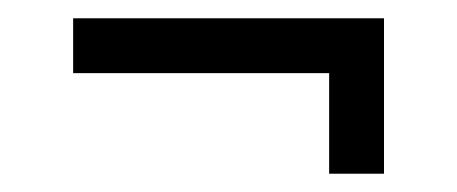

<svg xmlns="http://www.w3.org/2000/svg" viewBox="-20 -350 500 210"><path d="M340 -330H400V-160H340ZM60 -270V-330H400V-270Z"/></svg>

Font: Kalnia Glaze Thin
Style: Regular
Weight: 100
Version: Version 1.110